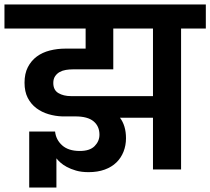

<svg xmlns="http://www.w3.org/2000/svg" viewBox="-41 -760 943 861"><path d="M645 -329V-632H467V-449H286Q270 -449 254.5 -446.5Q239 -444 226.5 -437Q214 -430 206 -418Q198 -406 198 -388Q198 -356 221 -342.5Q244 -329 277 -329ZM645 -232H497Q510 -215 517 -192Q524 -169 524 -140Q524 -108 513 -80Q502 -52 481 -31.5Q460 -11 428.5 0.5Q397 12 356 12Q324 12 300 5Q276 -2 258.5 -11.5Q241 -21 229.5 -31.5Q218 -42 212 -50V81H90V-170H206Q210 -133 238 -108Q266 -83 317 -83Q362 -83 383.5 -105Q405 -127 405 -156Q405 -194 378.5 -216Q352 -238 297 -238H238Q207 -239 176.5 -248Q146 -257 122 -275Q98 -293 83.5 -321Q69 -349 69 -389Q69 -430 84 -459Q99 -488 124 -506.5Q149 -525 182.5 -533.5Q216 -542 252 -542H343V-632H-21V-740H882V-632H771V0H645Z"/></svg>

Font: SVN-Poppins SemiBold
Style: Regular
Weight: 600
Designer: Ninad Kale (Devanagari), Jonny Pinhorn (Latin)
Foundry: Indian Type Foundry
Version: Version 3.002 2017